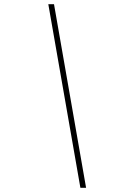

<svg xmlns="http://www.w3.org/2000/svg" viewBox="-20 -730 640 910"><path d="M361 160 209 -710H236L388 160Z"/></svg>

Font: TypoPRO Source Code Pro
Style: Italic
Weight: 200
Italic angle: -11°
Monospace: yes
Designer: Paul D. Hunt, Teo Tuominen
Foundry: Adobe Systems Incorporated
Version: Version 1.030;PS 1.0;hotconv 1.0.84;makeotf.lib2.5.63406